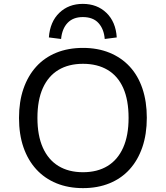

<svg xmlns="http://www.w3.org/2000/svg" viewBox="-20 -961 856 990"><path d="M408 9Q332 9 271 -16Q210 -41 167 -88Q124 -135 101 -201.5Q78 -268 78 -353Q78 -437 101 -503.5Q124 -570 166.5 -617Q209 -664 270 -689Q331 -714 408 -714Q484 -714 545 -689Q606 -664 649 -617.5Q692 -571 714.5 -504Q737 -437 737 -354Q737 -269 714 -202Q691 -135 648.5 -88Q606 -41 545 -16Q484 9 408 9ZM408 -73Q482 -73 534.5 -105Q587 -137 615 -199.5Q643 -262 643 -353Q643 -445 615.5 -507Q588 -569 535 -600.5Q482 -632 408 -632Q334 -632 281.5 -600.5Q229 -569 201 -507Q173 -445 173 -353Q173 -262 201 -199.5Q229 -137 281.5 -105Q334 -73 408 -73ZM295 -760 232 -768Q238 -849 286 -895Q334 -941 407 -941Q481 -941 529 -894.5Q577 -848 582 -768L520 -760Q516 -811 488 -842Q460 -873 407 -873Q357 -873 328.5 -843Q300 -813 295 -760Z"/></svg>

Font: Nunito Sans 7pt
Style: Regular
Weight: 400
Designer: Vernon Adams
Foundry: Vernon Adams
Version: Version 3.101;gftools[0.9.27]